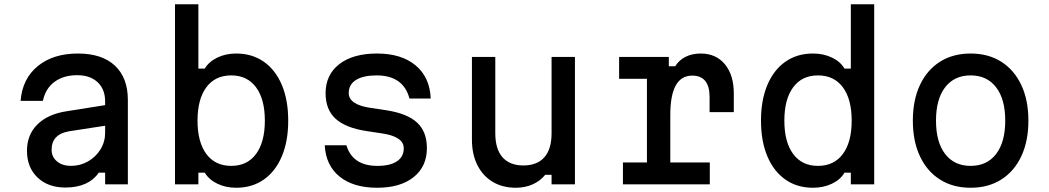

<svg xmlns="http://www.w3.org/2000/svg" viewBox="-20 -868 4940 904"><path d="M445 -55Q396 15 288 15Q206 15 156.5 -32.5Q107 -80 107 -158Q107 -233 155.5 -281.5Q204 -330 292 -344L475 -373V-390Q475 -448 439.5 -481Q404 -514 344 -514Q279 -514 236.5 -482.5Q194 -451 182 -393H77Q85 -497 157.5 -556.5Q230 -616 347 -616Q460 -616 521 -559Q582 -502 582 -397V0H475V-55ZM223 -163Q223 -129 248.5 -108Q274 -87 314 -87Q358 -87 394.5 -108Q431 -129 453 -164.5Q475 -200 475 -243V-276L306 -250Q223 -236 223 -163Z M1092 16Q1043 16 1003.5 -3Q964 -22 944 -55H914V0H804V-848H914V-545H944Q964 -578 1003.5 -597Q1043 -616 1092 -616Q1167 -616 1222 -577.5Q1277 -539 1307 -468Q1337 -397 1337 -300Q1337 -203 1307 -132Q1277 -61 1222 -22.5Q1167 16 1092 16ZM1069 -87Q1144 -87 1185.5 -143Q1227 -199 1227 -300Q1227 -401 1185.5 -457Q1144 -513 1069 -513Q993 -513 951.5 -457Q910 -401 910 -300Q910 -199 951.5 -143Q993 -87 1069 -87Z M1611 -184Q1640 -87 1757 -87Q1817 -87 1849 -108.5Q1881 -130 1881 -170Q1881 -225 1778 -240L1705 -251Q1607 -266 1560 -309Q1513 -352 1513 -429Q1513 -516 1577.5 -566Q1642 -616 1755 -616Q1870 -616 1937 -560Q2004 -504 2008 -404H1908Q1879 -513 1753 -513Q1690 -513 1656 -491.5Q1622 -470 1622 -430Q1622 -375 1725 -360L1798 -349Q1897 -334 1943.5 -291Q1990 -248 1990 -171Q1990 -84 1927.5 -34Q1865 16 1756 16Q1644 16 1579 -36.5Q1514 -89 1509 -184Z M2687 -600V0H2577V-45H2547Q2524 -16 2488 0Q2452 16 2409 16Q2346 16 2299.5 -12Q2253 -40 2227.5 -91Q2202 -142 2202 -211V-600H2312V-241Q2312 -166 2346 -127.5Q2380 -89 2444 -89Q2509 -89 2543 -127.5Q2577 -166 2577 -241V-600Z M2895 -600H3129V-556H3159Q3177 -585 3208 -600.5Q3239 -616 3279 -616Q3351 -616 3393 -565.5Q3435 -515 3435 -427V-340H3321V-411Q3321 -512 3239 -512Q3136 -512 3136 -327V-103H3322V0H2913V-103H3026V-497H2895Z M3808 16Q3733 16 3678 -22.5Q3623 -61 3593 -132Q3563 -203 3563 -300Q3563 -397 3593 -468Q3623 -539 3678 -577.5Q3733 -616 3808 -616Q3857 -616 3897 -597Q3937 -578 3956 -545H3986V-848H4096V0H3986V-55H3956Q3937 -22 3897 -3Q3857 16 3808 16ZM3831 -87Q3907 -87 3948.5 -143Q3990 -199 3990 -300Q3990 -401 3948.5 -457Q3907 -513 3831 -513Q3756 -513 3714.5 -457Q3673 -401 3673 -300Q3673 -199 3714.5 -143Q3756 -87 3831 -87Z M4550 16Q4467 16 4406 -22.5Q4345 -61 4311.5 -132Q4278 -203 4278 -300Q4278 -397 4311.5 -468Q4345 -539 4406 -577.5Q4467 -616 4550 -616Q4633 -616 4694 -577.5Q4755 -539 4788.5 -468Q4822 -397 4822 -300Q4822 -203 4788.5 -132Q4755 -61 4694 -22.5Q4633 16 4550 16ZM4550 -87Q4627 -87 4670 -143Q4713 -199 4713 -300Q4713 -401 4670 -457Q4627 -513 4550 -513Q4473 -513 4430 -457Q4387 -401 4387 -300Q4387 -199 4430 -143Q4473 -87 4550 -87Z"/></svg>

Font: Martian Mono
Style: Regular
Weight: 400
Monospace: yes
Designer: Roman Shamin
Foundry: Evil Martians
Version: Version 1.000; ttfautohint (v1.8.4.7-5d5b)